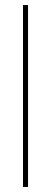

<svg xmlns="http://www.w3.org/2000/svg" viewBox="-20 -740 201 760"><path d="M71 0V-720H91V0Z"/></svg>

Font: DM Sans 12pt Thin
Style: Regular
Weight: 250
Version: Version 4.004;gftools[0.9.30]